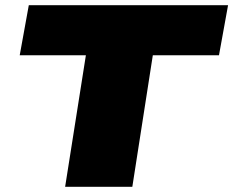

<svg xmlns="http://www.w3.org/2000/svg" viewBox="-20 -720 899 740"><path d="M824 -507H569L490 0H231L311 -507H56L91 -700H859Z"/></svg>

Font: Georama Extended Black
Style: Italic
Weight: 900
Width: 7
Italic angle: -9°
Designer: Jean-Baptiste Levee
Foundry: Production Type
Version: Version 1.000